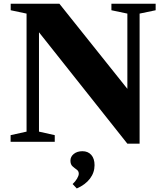

<svg xmlns="http://www.w3.org/2000/svg" viewBox="-20 -782 909 1059"><path d="M682.5 10.5 195 -604V-56L282 -36.5V0H38.5V-36.5L126.5 -56V-707L39 -725.5V-761.5H307.5L682.5 -292V-707L594.5 -725.5V-761.5H838.5V-725.5L750 -707V10.5ZM403.5 257.5 380.5 233Q395.5 219.5 405 203.2Q414.5 187 414.5 176Q414.5 161.5 403 153.5Q391.5 145.5 380 135.2Q368.5 125 368.5 104Q368.5 82 387 67Q405.5 52 434.5 52Q465.5 52 483.5 72.5Q501.5 93 501.5 129Q501.5 170 476 203.5Q450.5 237 403.5 257.5Z"/></svg>

Font: Libre Caslon Text
Style: Bold
Weight: 700
Designer: Pablo Impallari, Rodrigo Fuenzalida, Katja Schimmel
Foundry: Pablo Impallari, Rodrigo Fuenzalida
Version: Version 2.000